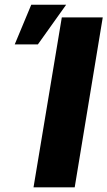

<svg xmlns="http://www.w3.org/2000/svg" viewBox="-20 -802 460 822"><path d="M419.9 -727.5 299.8 0H123.5L244.6 -727.5ZM43 -611.8 113.8 -781.7H263.2L142.1 -611.8Z"/></svg>

Font: Inter Tight ExtraBold
Style: Italic
Weight: 800
Italic angle: -9.39999°
Designer: Rasmus Andersson
Foundry: rsms
Version: Version 3.004